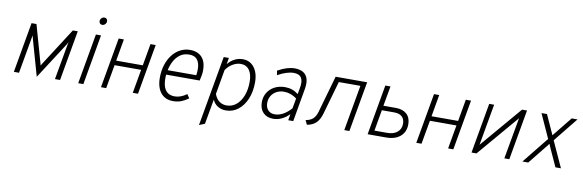

<svg xmlns="http://www.w3.org/2000/svg" viewBox="-57 -1206 5839 1923"><g transform="rotate(10 2862.0 -245.0)"><path d="M316.5 9 214.5 -350.5Q211.5 -362 208.8 -372Q206 -382 203.5 -392.5Q201.5 -381 199.8 -370.2Q198 -359.5 196 -347.5L134.5 0H82L172 -511H222L325 -146.5Q328.5 -135 330.8 -125.8Q333 -116.5 334.5 -108.5Q341 -119 346.5 -128.2Q352 -137.5 360 -149.5L592 -511H642L552 0H500L562 -348Q564 -360.5 566.2 -370Q568.5 -379.5 571 -390Q564 -376.5 558 -366.2Q552 -356 544.5 -344.5Z M736.5 0 826.5 -511H878.5L789 0ZM870.5 -617Q857.5 -617 848.5 -626Q839.5 -635 839.5 -648.5Q839.5 -667 852.2 -680Q865 -693 882.5 -693Q896 -693 904.8 -684Q913.5 -675 913.5 -660.5Q913.5 -643 901 -630Q888.5 -617 870.5 -617Z M968 0 1058 -511H1111L1072 -288.5H1342.5L1381.5 -511H1434.5L1344.5 0H1291.5L1334 -241H1064L1021 0Z M1702 12Q1647.5 12 1609.8 -13Q1572 -38 1552 -84.5Q1532 -131 1532 -195Q1532 -268 1551.2 -328Q1570.5 -388 1604.8 -431.8Q1639 -475.5 1685 -499.2Q1731 -523 1784.5 -523Q1831 -523 1867.5 -504.5Q1904 -486 1925 -446.5Q1946 -407 1946 -343.5Q1946 -319.5 1941.8 -294.2Q1937.5 -269 1930 -237.5H1589Q1584 -177.5 1594 -132.8Q1604 -88 1632.5 -62.8Q1661 -37.5 1711.5 -37.5Q1740 -37.5 1771 -48.8Q1802 -60 1832 -82.5L1858 -43.5Q1826 -19 1787.5 -3.5Q1749 12 1702 12ZM1596.5 -284H1887Q1895.5 -337 1889.2 -380.5Q1883 -424 1857.8 -449.8Q1832.5 -475.5 1783.5 -475.5Q1729 -475.5 1691 -448.2Q1653 -421 1629.8 -377.2Q1606.5 -333.5 1596.5 -284Z M2000.5 203 2126.5 -511H2179L2167.5 -446Q2232 -523 2321 -523Q2369 -523 2404.5 -497.5Q2440 -472 2459.8 -425.5Q2479.5 -379 2479.5 -316.5Q2479.5 -220.5 2448.5 -146.5Q2417.5 -72.5 2363.2 -30.2Q2309 12 2239 12Q2192.5 12 2156.2 -10.5Q2120 -33 2102.5 -73.5L2057.5 179.5ZM2238.5 -38.5Q2293 -38.5 2335.2 -73.2Q2377.5 -108 2401.5 -169.5Q2425.5 -231 2425.5 -310.5Q2425.5 -387.5 2394.8 -430.2Q2364 -473 2308 -473Q2266.5 -473 2226 -449.2Q2185.5 -425.5 2157.5 -384L2113.5 -133.5Q2130.5 -87 2162.2 -62.8Q2194 -38.5 2238.5 -38.5Z M2720 12Q2656 12 2618.2 -26.8Q2580.5 -65.5 2580.5 -132Q2580.5 -187.5 2606.8 -230Q2633 -272.5 2679.2 -296.8Q2725.5 -321 2785.5 -321Q2823.5 -321 2856.8 -309.5Q2890 -298 2920 -274.5L2931 -334Q2945 -407 2923.8 -441.8Q2902.5 -476.5 2845 -476.5Q2811 -476.5 2768.8 -463Q2726.5 -449.5 2683.5 -424.5L2675.5 -469.5Q2723.5 -496.5 2766.8 -509.8Q2810 -523 2848.5 -523Q2902 -523 2935.5 -501.8Q2969 -480.5 2981 -439.5Q2993 -398.5 2982.5 -339L2923.5 0H2872.5L2883.5 -64Q2848 -27 2806.2 -7.5Q2764.5 12 2720 12ZM2727.5 -34.5Q2770 -34.5 2812 -57.2Q2854 -80 2894 -124.5L2912.5 -228Q2882.5 -250.5 2849.8 -262.2Q2817 -274 2783.5 -274Q2740 -274 2706.5 -256Q2673 -238 2654 -206.5Q2635 -175 2635 -134.5Q2635 -89 2660 -61.8Q2685 -34.5 2727.5 -34.5Z M3064.5 12.5 3043.5 -31.5Q3090 -39.5 3116.8 -63.2Q3143.5 -87 3158.5 -139.5L3264.5 -511.5H3585L3494.5 0H3442.5L3524.5 -464.5H3305L3209 -127.5Q3191 -64 3156.8 -30.8Q3122.5 2.5 3064.5 12.5Z M3680 0 3770 -511H3822.5L3786 -308.5H3914Q3984 -308.5 4024 -271.5Q4064 -234.5 4064 -167Q4064 -115.5 4040.2 -78Q4016.5 -40.5 3972.8 -20.2Q3929 0 3869.5 0ZM3741 -47.5H3870Q3935.5 -47.5 3973.2 -79Q4011 -110.5 4011 -164.5Q4011 -211.5 3983.8 -236.5Q3956.5 -261.5 3905 -261.5H3778.5Z M4175 0 4265 -511H4318L4279 -288.5H4549.5L4588.5 -511H4641.5L4551.5 0H4498.5L4541 -241H4271L4228 0Z M4736.5 0 4826.5 -511H4876.5L4802 -90.5L5160.5 -511H5211L5121 0H5070.5L5145.5 -420.5L4787 0Z M5254 0 5468.5 -267 5358 -511H5414L5491.5 -340Q5494.5 -334 5497.8 -326.5Q5501 -319 5504.5 -310.5Q5510.5 -318.5 5516.2 -326Q5522 -333.5 5527.5 -339.5L5665.5 -511H5724.5L5525.5 -264L5646 0H5590L5504.5 -187.5Q5501.5 -195 5497.5 -204.5Q5493.5 -214 5490 -222Q5484.5 -214 5477.8 -205Q5471 -196 5464.5 -188.5L5313 0Z"/></g></svg>

Font: Overpass ExtraLight
Style: Italic
Weight: 250
Italic angle: -10°
Designer: Delve Withrington, Dave Bailey, Thomas Jockin
Foundry: Delve Fonts LLC
Version: Version 4.000